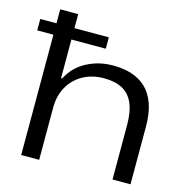

<svg xmlns="http://www.w3.org/2000/svg" viewBox="-129 -828 890 928"><g transform="rotate(15 315.5 -364.5)"><path d="M59 0V-729H149V-409H155Q185 -469 245 -501Q305 -533 377 -533Q428 -533 469.5 -520Q511 -507 541.5 -478.5Q572 -450 589 -403Q606 -356 606 -288V0H516V-272Q516 -338 498 -380Q480 -422 443.5 -442Q407 -462 351 -462Q291 -462 245.5 -436.5Q200 -411 174.5 -366Q149 -321 149 -260V0ZM-22 -602V-659H321V-602Z"/></g></svg>

Font: Mona Sans Expanded
Style: Regular
Weight: 400
Width: 7
Designer: Deni Anggara
Foundry: GitHub
Version: Version 2.000